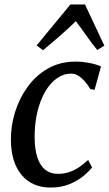

<svg xmlns="http://www.w3.org/2000/svg" viewBox="-20 -832 488 862"><path d="M207 10Q123.5 10 76.2 -47.5Q29 -105 29 -206Q28.5 -266 47.2 -327.5Q66 -389 103 -440.8Q140 -492.5 194.5 -524Q249 -555.5 320.5 -555.5Q347.5 -555.5 379.2 -549.8Q411 -544 433.5 -533.5L404.5 -428.5L385.5 -432.5Q373 -453 359 -468.5Q345 -484 330.2 -492.8Q315.5 -501.5 300 -501.5Q265.5 -501.5 235.5 -480.5Q205.5 -459.5 183 -420.8Q160.5 -382 147.8 -329.5Q135 -277 135.5 -213.5Q136 -160.5 148 -124.5Q160 -88.5 183 -70Q206 -51.5 239.5 -51.5Q268.5 -51.5 292 -59.8Q315.5 -68 336 -82Q356.5 -96 375.5 -114L393.5 -80.5Q379.5 -62.5 353.8 -41.2Q328 -20 291.2 -5Q254.5 10 207 10ZM173 -606.5 144.5 -628 296 -812H361.5L448.5 -627L416.5 -607.5Q392 -638 369.2 -670.2Q346.5 -702.5 320.5 -737Q287 -704 250 -671.8Q213 -639.5 173 -606.5Z"/></svg>

Font: Merriweather 48pt
Style: Italic
Weight: 400
Italic angle: -7.8°
Version: Version 2.101